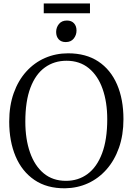

<svg xmlns="http://www.w3.org/2000/svg" viewBox="-20 -1052 749 1084"><path d="M347.5 11Q245 12 174.5 -36Q104 -84 68 -169.2Q32 -254.5 32 -365Q32 -455 57.5 -526.5Q83 -598 128.5 -648.2Q174 -698.5 234.5 -724.8Q295 -751 364.5 -751Q465.5 -751 535 -705Q604.5 -659 640.8 -575.2Q677 -491.5 677 -379Q677 -290 651.8 -218.2Q626.5 -146.5 581.5 -95.5Q536.5 -44.5 476.8 -17.2Q417 10 347.5 11ZM352.5 -31Q422 -31 474.5 -69.8Q527 -108.5 556.2 -186Q585.5 -263.5 585.5 -379Q585.5 -475.5 559.2 -550Q533 -624.5 481.5 -666.8Q430 -709 355.5 -709Q286 -709 233.5 -671.2Q181 -633.5 152 -557.2Q123 -481 123 -365Q123 -266.5 149.5 -191Q176 -115.5 227 -73.2Q278 -31 352.5 -31ZM350.5 -814.5Q325.5 -814.5 311.2 -830.2Q297 -846 297 -871.5Q297 -897 312.8 -916.5Q328.5 -936 357.5 -936H358.5Q383.5 -936 397.8 -920.5Q412 -905 412 -879.5Q412 -854 396.2 -834.2Q380.5 -814.5 351.5 -814.5ZM488 -1032.5V-977H227V-1032.5Z"/></svg>

Font: Merriweather 48pt Light
Style: Regular
Weight: 300
Version: Version 2.100